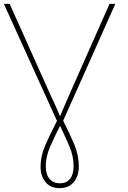

<svg xmlns="http://www.w3.org/2000/svg" viewBox="-23 -734 661 994"><path d="M285 240Q239 240 213 209Q187 178 187 128Q187 74 212 16.5Q237 -41 272 -108L-3 -714H27L231 -259Q250 -218 265 -185Q280 -152 288 -132Q296 -152 310 -184Q324 -216 343 -260L544 -714H574L304 -109Q338 -42 361.5 13.5Q385 69 385 128Q385 177 359 208.5Q333 240 285 240ZM287 215Q321 215 339.5 192Q358 169 358 126Q358 74 336 23Q314 -28 288 -83Q260 -28 237 24.5Q214 77 214 126Q214 170 234 192.5Q254 215 287 215Z"/></svg>

Font: Noto Sans Thin
Style: Regular
Weight: 100
Designer: Monotype Design Team
Foundry: Monotype Imaging Inc.
Version: Version 2.007